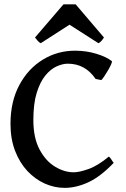

<svg xmlns="http://www.w3.org/2000/svg" viewBox="-20 -868 591 902"><path d="M283.7 14.6Q235.8 14.6 190.4 -5.6Q145 -25.9 108.6 -64.7Q72.3 -103.5 50.8 -159.4Q29.3 -215.3 29.3 -286.1Q29.3 -390.1 70.3 -467.5Q111.3 -544.9 180.9 -587.6Q250.5 -630.4 335 -629.9Q387.2 -629.4 433.3 -615.2Q479.5 -601.1 504.9 -581.1Q507.8 -579.1 502.7 -567.1Q497.6 -555.2 488.8 -539.8Q480 -524.4 470.9 -511Q461.9 -497.6 456.1 -491.7L429.2 -497.1Q380.4 -568.8 298.8 -568.8Q273.9 -568.8 245.6 -555.9Q217.3 -543 192.6 -512.7Q168 -482.4 152.3 -431.4Q136.7 -380.4 136.7 -304.2Q136.7 -220.2 165.8 -165.8Q194.8 -111.3 238.5 -85Q282.2 -58.6 326.2 -58.6Q352.5 -58.6 396 -74Q439.5 -89.4 491.2 -132.3Q496.6 -129.4 503.9 -117.7Q511.2 -106 514.2 -103Q452.1 -38.1 395 -11.7Q337.9 14.6 283.7 14.6ZM171.4 -665Q163.6 -668.9 157.5 -675.8Q151.4 -682.6 144.5 -691.9L278.3 -847.7H335.4L468.3 -691.9Q462.4 -682.6 456.5 -675.8Q450.7 -668.9 442.4 -665L306.6 -752Z"/></svg>

Font: David Libre Medium
Style: Regular
Weight: 500
Designer: Ismar David, J. Victor Gaultney, Annie Olsen and Meir Sadan
Foundry: Monotype Imaging Inc. & SIL International
Version: Version 1.100; ttfautohint (v1.8.4.7-5d5b)